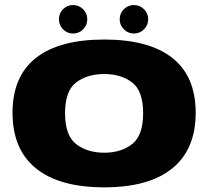

<svg xmlns="http://www.w3.org/2000/svg" viewBox="-20 -758 860 782"><path d="M404.5 5Q221.5 5 126.2 -72.5Q31 -150 31 -298.5Q31 -447 126.2 -522Q221.5 -597 404.5 -597Q587 -597 682 -522Q777 -447 777 -298.5Q777 -150 682 -72.5Q587 5 404.5 5ZM404.5 -136Q473 -136 518 -171Q563 -206 563 -297Q563 -388 518 -422.2Q473 -456.5 404.5 -456.5Q335.5 -456.5 290.2 -422.2Q245 -388 245 -297Q245 -206 290.2 -171Q335.5 -136 404.5 -136ZM277.5 -621.5Q253.5 -621.5 236.8 -638.5Q220 -655.5 220 -679.5Q220 -703.5 236.8 -720.5Q253.5 -737.5 277.5 -737.5Q301.5 -737.5 318.5 -720.5Q335.5 -703.5 335.5 -679.5Q335.5 -655.5 318.5 -638.5Q301.5 -621.5 277.5 -621.5ZM525.5 -621.5Q501.5 -621.5 484.5 -638.5Q467.5 -655.5 467.5 -679.5Q467.5 -703.5 484.5 -720.5Q501.5 -737.5 525.5 -737.5Q549.5 -737.5 566.5 -720.5Q583.5 -703.5 583.5 -679.5Q583.5 -655.5 566.5 -638.5Q549.5 -621.5 525.5 -621.5Z"/></svg>

Font: Anybody ExtraExpanded ExtraBold
Style: Regular
Weight: 800
Width: 8
Designer: Tyler Finck
Foundry: Etcetera Type Company
Version: Version 1.010; ttfautohint (v1.8.3) -l 8 -r 50 -G 200 -x 14 